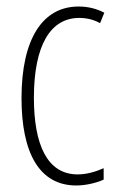

<svg xmlns="http://www.w3.org/2000/svg" viewBox="-20 -559 360 589"><path d="M214 10C241 10 274 3 298 -8V-43C271 -31 244 -24 218 -24C124 -24 84 -117 84 -259C84 -422 136 -504 223 -504C246 -504 267 -499 287 -488L300 -520C277 -532 251 -539 221 -539C111 -539 46 -440 46 -258C46 -91 100 10 214 10Z"/></svg>

Font: Noto Sans Georgian ExtraCondensed ExtraLight
Style: Regular
Weight: 200
Width: 2
Designer: Monotype Design Team, Akaki Razmadze
Foundry: Google LLC
Version: Version 2.005